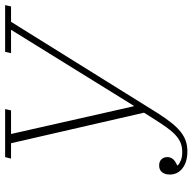

<svg xmlns="http://www.w3.org/2000/svg" viewBox="-21 -717 750 748"><g transform="rotate(-90 354.0 -343.0)"><path d="M139 12Q97 12 72.5 -7Q48 -26 48 -57Q48 -75 57 -86.5Q66 -98 83 -98Q99 -98 107.5 -89Q116 -80 116 -66Q116 -41 84 -28V-25Q93 -17 105.5 -12.5Q118 -8 136 -8Q155 -8 170.5 -14Q186 -20 201 -33.5Q216 -47 231 -68Q246 -89 265 -119L289 -157L170 -675H110L116 -698H303L298 -675H206L314 -197H316L612 -675H521L526 -698H708L703 -675H643L288 -105Q267 -72 249 -49.5Q231 -27 213.5 -13.5Q196 0 178 6Q160 12 139 12Z"/></g></svg>

Font: IBM Plex Serif ExtraLight
Style: Italic
Weight: 200
Italic angle: -14°
Designer: Mike Abbink, Paul van der Laan, Pieter van Rosmalen
Foundry: Bold Monday
Version: Version 2.5